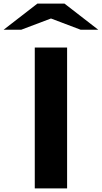

<svg xmlns="http://www.w3.org/2000/svg" viewBox="-102 -1039 562 1059"><path d="M104 -1019H253.9L439.9 -875H342.8L179.2 -937L15.1 -875H-82ZM89.8 -776.9H268.1V0H89.8Z"/></svg>

Font: Sporting Grotesque
Style: Bold
Weight: 700
Designer: Lucas LE BIHAN
Foundry: Lucas LE BIHAN
Version: Version 2.002;PS 2.2;hotconv 1.0.88;makeotf.lib2.5.647800